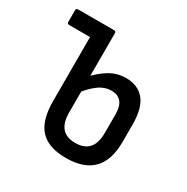

<svg xmlns="http://www.w3.org/2000/svg" viewBox="-121 -592 686 705"><g transform="rotate(30 221.5 -239.5)"><path d="M15 -421Q6 -421 6 -429V-478Q6 -487 15 -487H127V-421ZM248 8Q173 8 138 -30Q103 -68 103 -150V-478Q103 -487 111 -487H167Q175 -487 175 -478V-143Q175 -100 193.5 -78.5Q212 -57 250 -57Q288 -57 307 -78.5Q326 -100 326 -144V-220Q326 -257 311.5 -273.5Q297 -290 271 -290Q241 -290 215 -270.5Q189 -251 167 -221L166 -289Q193 -319 224.5 -338Q256 -357 294 -357Q344 -357 371.5 -324Q399 -291 399 -220V-148Q399 -69 361 -30.5Q323 8 248 8Z"/></g></svg>

Font: Sofia Sans Condensed
Style: Regular
Weight: 400
Designer: Botio Nikoltchev, Ani Petrova
Foundry: lettersoup
Version: Version 4.100